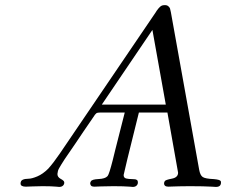

<svg xmlns="http://www.w3.org/2000/svg" viewBox="-20 -736 944 756"><path d="M61 -13.2Q61 -24.4 69.6 -28.3Q78.1 -32.2 91.6 -32.2Q105 -32.2 127 -41.5Q148.9 -50.8 169.9 -71.8Q189.9 -93.8 215.8 -131.8L592.8 -687Q592.8 -688 596.9 -693.6Q601.1 -699.2 603 -701.7Q605 -704.1 609.4 -708.5Q613.8 -712.9 618.4 -714.4Q623 -715.8 628.9 -715.8H629.9Q637.7 -715.8 642.8 -711.4Q647.9 -707 649.4 -702.6Q650.9 -698.2 652.8 -688L764.2 -67.9Q768.1 -45.9 778.1 -39.1Q788.1 -32.2 821.8 -30.8Q845.7 -28.8 849.1 -22.9Q850.1 -21 850.1 -17.1Q850.1 0 830.1 0Q827.1 0 814 -1Q800.8 -2 777.3 -2.4Q753.9 -2.9 727.1 -2.9Q705.1 -2.9 686 -2.4Q667 -2 656 -1.5Q645 -1 643.1 -1Q626 -1 626 -14.2Q626 -18.1 628.9 -22.9Q631.8 -27.8 656.5 -32.5Q681.2 -37.1 681.2 -56.2L639.2 -293H526.9Q466.8 -51.8 466.8 -46.9Q466.8 -35.6 476.8 -33.2Q486.8 -30.8 500.5 -30.8Q514.2 -30.8 518.1 -27.8Q522.9 -25.9 522.9 -17.1Q522.9 -10.3 517.6 -5.1Q512.2 0 502.9 0Q501 0 491 -1Q481 -2 463.9 -2.4Q446.8 -2.9 426.8 -2.9Q401.9 -2.9 377.9 -2Q354 -1 352.1 -1Q338.9 -1 336.9 -7.8Q333 -14.6 337.9 -22Q341.8 -29.8 367.9 -31Q394 -32.2 402.8 -42L403.8 -43Q409.7 -49.8 423.8 -105Q426.8 -116.2 434.1 -147Q455.1 -229 471.2 -293H376Q363.8 -293 359.4 -290Q355 -287.1 346.2 -272.9Q328.1 -247.1 308.6 -218Q289.1 -189 277.6 -171.9Q266.1 -154.8 253.7 -137Q241.2 -119.1 234.6 -109.1Q228 -99.1 221.9 -89.1Q215.8 -79.1 212.4 -73Q209 -66.9 208 -62Q206.1 -54.2 206.1 -50.8Q206.1 -38.6 219 -31.7Q231.9 -24.9 232.9 -19Q233.9 -11.2 228.5 -5.6Q223.1 0 212.9 0Q210.9 0 202.4 -1Q193.8 -2 179.4 -2.4Q165 -2.9 147.9 -2.9Q129.9 -2.9 108.4 -2Q86.9 -1 82 -1Q61 -1 61 -13.2ZM380.9 -324.2H632.8L580.1 -618.2Z"/></svg>

Font: CMU Classical Serif
Style: Italic
Weight: 500
Italic angle: -14.04°
Version: Version 0.7.0